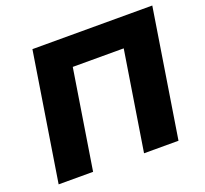

<svg xmlns="http://www.w3.org/2000/svg" viewBox="-121 -850 1064 995"><g transform="rotate(-20 410.5 -352.5)"><path d="M40 0 152 -705H813L701 0H511L598 -547H317L230 0Z"/></g></svg>

Font: Nunito Sans 8pt Black
Style: Italic
Weight: 900
Italic angle: -9°
Version: Version 3.101;gftools[0.9.27]